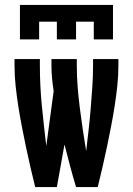

<svg xmlns="http://www.w3.org/2000/svg" viewBox="-20 -760 540 780"><path d="M123 0Q113 -41 103.5 -81.5Q94 -122 85.5 -163Q77 -204 69 -245Q61 -286 54.5 -327.5Q48 -369 43.5 -410.5Q39 -452 39 -494V-520H142V-494Q142 -412 150 -330.5Q158 -249 168 -167L198 -390Q194 -416 191.5 -442Q189 -468 189 -494V-520H292V-494Q292 -450 295.5 -406.5Q299 -363 304.5 -319.5Q310 -276 316.5 -232.5Q323 -189 330 -146Q335 -189 340 -232.5Q345 -276 348.5 -319.5Q352 -363 355 -406.5Q358 -450 358 -494V-520H461V-494Q461 -452 456.5 -410.5Q452 -369 445.5 -327.5Q439 -286 431 -245Q423 -204 414.5 -163Q406 -122 396.5 -81.5Q387 -41 377 0H289Q276 -43 264.5 -86.5Q253 -130 242 -173L211 0ZM61 -600V-740H439V-600H361V-672H289V-600H211V-672H139V-600Z"/></svg>

Font: Iosevka Custom
Style: Bold
Weight: 700
Monospace: yes
Designer: Belleve Invis
Foundry: Belleve Invis
Version: Version 30.3.3; ttfautohint (v1.8.3)